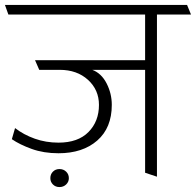

<svg xmlns="http://www.w3.org/2000/svg" viewBox="-31 -700 794 778"><path d="M422 -275Q422 -182 363 -130.5Q304 -79 206 -79Q146 -79 97.5 -96.5Q49 -114 17 -136L30 -181Q65 -154 110 -138Q155 -122 206 -122Q285 -122 327.5 -165Q370 -208 370 -275Q370 -336 325.5 -376.5Q281 -417 211 -417H128L111 -456H557V-641H3L-11 -680H727L743 -641H605V16L557 0V-417H343Q380 -403 401 -362Q422 -321 422 -275ZM210 58Q194 58 183.5 47.5Q173 37 173 22Q173 6 183.5 -4.5Q194 -15 210 -15Q226 -15 237 -4.5Q248 6 248 22Q248 37 237 47.5Q226 58 210 58Z"/></svg>

Font: Palanquin Thin
Style: Regular
Weight: 250
Designer: Pria Ravichandran
Version: Version 1.001